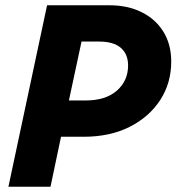

<svg xmlns="http://www.w3.org/2000/svg" viewBox="-20 -710 671 730"><path d="M12 0 159 -690H395Q466 -690 519 -663.5Q572 -637 601.5 -589Q631 -541 631 -476Q631 -394 589 -329.5Q547 -265 472.5 -227.5Q398 -190 298 -190H212L172 0ZM242 -328H305Q382 -328 424.5 -365.5Q467 -403 467 -461Q467 -504 439.5 -528Q412 -552 356 -552H290Z"/></svg>

Font: Radio Canada
Style: Bold Italic
Weight: 700
Italic angle: -12°
Designer: Charles Daoud, Etienne Aubert Bonn, Alexandre Saumier Demers, Jacques Le Bailly
Foundry: Radio-Canada
Version: Version 2.104; ttfautohint (v1.8.4.7-5d5b);gftools[0.9.28.de